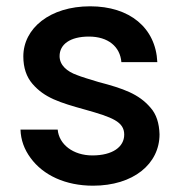

<svg xmlns="http://www.w3.org/2000/svg" viewBox="-20 -580 574 609"><path d="M77 -79C117 -24 188 9 275 9C403 9 486 -60 486 -154C485 -189 476 -218 457 -239C420 -282 372 -299 292 -320C262 -329 239 -336 224 -342C193 -353 169 -373 169 -402C169 -439 202 -464 262 -464C323 -464 361 -432 365 -383H479C474 -492 391 -560 266 -560C138 -560 54 -490 54 -401C54 -365 64 -336 83 -314C121 -270 168 -255 251 -232C336 -208 374 -194 374 -153C374 -114 337 -87 273 -87C212 -87 167 -122 163 -169H45C46 -136 57 -106 77 -79Z"/></svg>

Font: Poppins Medium
Style: Regular
Weight: 500
Designer: Ninad Kale (Devanagari), Jonny Pinhorn (Latin)
Foundry: Indian Type Foundry
Version: 4.004